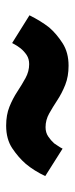

<svg xmlns="http://www.w3.org/2000/svg" viewBox="166 -664 238 609"><g transform="rotate(-90 284.5 -360.0)"><path d="M380 -261Q346 -261 319.5 -271.5Q293 -282 271 -296.5Q249 -311 228.5 -322.5Q208 -334 185 -334Q168 -334 155.5 -325.5Q143 -317 134 -307Q130 -301 125.5 -294.5Q121 -288 117 -280L30 -335Q38 -352 48 -368Q58 -384 69 -397Q89 -420 118 -439.5Q147 -459 190 -459Q224 -459 250 -448.5Q276 -438 298 -423.5Q320 -409 341 -397.5Q362 -386 385 -386Q402 -386 414 -394Q426 -402 435 -413Q439 -418 443.5 -425Q448 -432 452 -440L540 -385Q531 -367 521.5 -351.5Q512 -336 501 -322Q481 -299 451.5 -280Q422 -261 380 -261Z"/></g></svg>

Font: Golos Text SemiBold
Style: Regular
Weight: 600
Designer: A.Korolkova, Vitaly Kuzmin
Foundry: ParaType Ltd
Version: Version 2.004